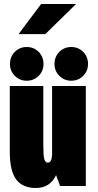

<svg xmlns="http://www.w3.org/2000/svg" viewBox="-20 -932 490 962"><path d="M73 -761 186 -912H361L207 -761ZM30 -611.5Q30 -647.5 54.2 -672Q78.5 -696.5 114 -696.5Q149.5 -696.5 173.8 -672Q198 -647.5 198 -611.5Q198 -576 173.5 -551.8Q149 -527.5 114 -527.5Q79 -527.5 54.5 -551.8Q30 -576 30 -611.5ZM253 -611.5Q253 -647.5 277.2 -672Q301.5 -696.5 337 -696.5Q372.5 -696.5 396.8 -672Q421 -647.5 421 -611.5Q421 -576 396.5 -551.8Q372 -527.5 337 -527.5Q302 -527.5 277.5 -551.8Q253 -576 253 -611.5ZM159.5 10Q93.5 10 61.2 -32.8Q29 -75.5 29 -173V-501H197V-204Q197 -153 201.8 -135Q206.5 -117 219.5 -117Q238.5 -117 241 -155V-501H410V0H281L261 -54.5Q230.5 10 159.5 10Z"/></svg>

Font: League Mono Condensed ExtraBold
Style: Regular
Weight: 800
Width: 1
Designer: Tyler Finck
Foundry: The League of Moveable Type / Tyler Finck
Version: Version 2.210